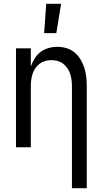

<svg xmlns="http://www.w3.org/2000/svg" viewBox="-20 -774 540 1009"><path d="M358 215V-320Q358 -337 356 -353.5Q354 -370 349 -385.5Q344 -401 334.5 -415Q325 -429 312 -439Q299 -449 283 -453.5Q267 -458 250 -458Q233 -458 217 -453.5Q201 -449 188 -439Q175 -429 165.5 -415Q156 -401 151 -385.5Q146 -370 144 -353.5Q142 -337 142 -320V0H64V-520H142V-425Q150 -447 162.5 -467Q175 -487 193.5 -501Q212 -515 235 -521.5Q258 -528 281 -528Q306 -528 329.5 -521Q353 -514 372 -498Q391 -482 403.5 -461Q416 -440 423.5 -416.5Q431 -393 433.5 -368.5Q436 -344 436 -320V215ZM212 -600 223 -754H301L276 -600Z"/></svg>

Font: Iosevka srxl
Style: Regular
Weight: 400
Monospace: yes
Designer: Belleve Invis
Foundry: Belleve Invis
Version: Version 33.0.1; ttfautohint (v1.8.3)